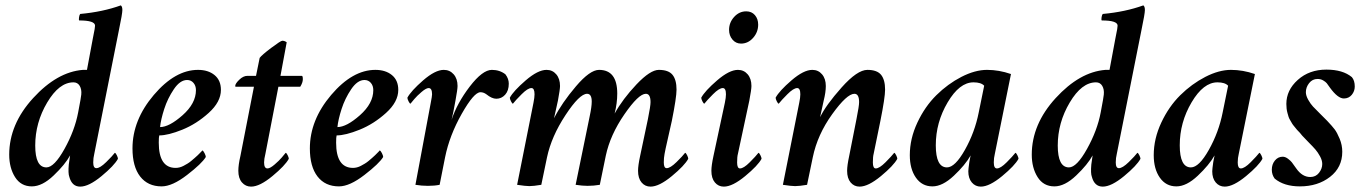

<svg xmlns="http://www.w3.org/2000/svg" viewBox="-20 -694 5131 721"><path d="M285.2 -338.9Q287.1 -358.4 279.3 -371.6Q271.5 -384.8 255.9 -384.8Q202.1 -384.8 157.2 -309.1Q112.3 -233.4 112.3 -147.5Q112.3 -65.4 154.3 -65.4Q183.6 -65.4 222.2 -134.8Q260.7 -204.1 273.4 -271.5Q285.2 -333 285.2 -338.9ZM328.1 -546.9Q329.1 -552.7 331.5 -564.5Q334 -576.2 335.4 -584.5Q336.9 -592.8 336.9 -597.7Q336.9 -617.2 277.3 -617.2Q275.4 -620.1 276.9 -629.4Q278.3 -638.7 281.2 -641.6Q366.2 -649.4 433.6 -673.8Q439.5 -669.9 439.5 -656.2Q439.5 -642.6 426.8 -582L334 -116.2Q330.1 -100.6 330.1 -84Q330.1 -62.5 341.8 -62.5Q355.5 -62.5 378.9 -85.4Q402.3 -108.4 411.1 -120.1Q414.1 -120.1 418.5 -111.3Q422.9 -102.5 422.9 -97.7Q409.2 -72.3 361.3 -32.7Q313.5 6.8 281.2 6.8Q250 6.8 240.2 -30.3Q235.4 -43 238.3 -76.2L243.2 -110.4Q224.6 -76.2 181.6 -35.2Q138.7 5.9 99.6 5.9Q58.6 5.9 36.6 -28.8Q14.6 -63.5 14.6 -113.3Q14.6 -227.5 104.5 -325.7Q194.3 -423.8 291 -431.6H306.6Z M723.6 -431.6Q761.7 -431.6 785.6 -412.1Q809.6 -392.6 809.6 -356.4Q809.6 -311.5 763.7 -270Q717.8 -228.5 664.6 -207Q611.3 -185.5 578.1 -185.5Q576.2 -179.7 576.2 -158.2Q576.2 -63.5 639.6 -63.5Q646.5 -63.5 654.3 -65.4Q662.1 -67.4 669.4 -71.3Q676.8 -75.2 684.1 -79.6Q691.4 -84 698.2 -89.8Q705.1 -95.7 710.9 -100.6Q716.8 -105.5 722.2 -110.8Q727.5 -116.2 731 -119.6Q734.4 -123 737.3 -126L739.3 -128.9Q743.2 -128.9 748 -119.1Q752.9 -109.4 752.9 -104.5Q738.3 -80.1 682.6 -37.1Q627 5.9 586.9 5.9Q535.2 5.9 506.3 -31.2Q477.5 -68.4 477.5 -136.7Q477.5 -243.2 557.6 -337.4Q637.7 -431.6 723.6 -431.6ZM581.1 -216.8Q615.2 -216.8 665.5 -261.2Q715.8 -305.7 715.8 -355.5Q715.8 -372.1 706.5 -382.8Q697.3 -393.6 682.6 -393.6Q656.2 -393.6 632.8 -358.9Q609.4 -324.2 596.7 -284.7Q584 -245.1 581.1 -216.8Z M941.4 -409.2 955.1 -476.6Q962.9 -487.3 998.5 -514.2Q1034.2 -541 1040 -541Q1048.8 -541 1056.6 -535.2L1033.2 -409.2H1113.3Q1117.2 -409.2 1117.2 -396.5Q1117.2 -383.8 1107.4 -368.2H1025.4L976.6 -116.2Q971.7 -96.7 971.7 -84Q971.7 -61.5 984.4 -61.5Q994.1 -61.5 1011.2 -76.2Q1028.3 -90.8 1038.1 -102.5Q1047.9 -114.3 1052.7 -120.1Q1055.7 -120.1 1060.1 -111.3Q1064.5 -102.5 1064.5 -97.7Q1050.8 -72.3 1002.9 -32.7Q955.1 6.8 922.9 6.8Q902.3 6.8 888.7 -8.8Q875 -24.4 875 -52.7Q875 -75.2 882.8 -108.4L933.6 -368.2H865.2Q863.3 -368.2 863.3 -371.1Q863.3 -379.9 878.4 -394.5Q893.6 -409.2 909.2 -409.2Z M1389.6 -431.6Q1427.7 -431.6 1451.7 -412.1Q1475.6 -392.6 1475.6 -356.4Q1475.6 -311.5 1429.7 -270Q1383.8 -228.5 1330.6 -207Q1277.3 -185.5 1244.1 -185.5Q1242.2 -179.7 1242.2 -158.2Q1242.2 -63.5 1305.7 -63.5Q1312.5 -63.5 1320.3 -65.4Q1328.1 -67.4 1335.4 -71.3Q1342.8 -75.2 1350.1 -79.6Q1357.4 -84 1364.3 -89.8Q1371.1 -95.7 1377 -100.6Q1382.8 -105.5 1388.2 -110.8Q1393.6 -116.2 1397 -119.6Q1400.4 -123 1403.3 -126L1405.3 -128.9Q1409.2 -128.9 1414.1 -119.1Q1418.9 -109.4 1418.9 -104.5Q1404.3 -80.1 1348.6 -37.1Q1293 5.9 1252.9 5.9Q1201.2 5.9 1172.4 -31.2Q1143.6 -68.4 1143.6 -136.7Q1143.6 -243.2 1223.6 -337.4Q1303.7 -431.6 1389.6 -431.6ZM1247.1 -216.8Q1281.2 -216.8 1331.5 -261.2Q1381.8 -305.7 1381.8 -355.5Q1381.8 -372.1 1372.6 -382.8Q1363.3 -393.6 1348.6 -393.6Q1322.3 -393.6 1298.8 -358.9Q1275.4 -324.2 1262.7 -284.7Q1250 -245.1 1247.1 -216.8Z M1827.1 -431.6Q1856.4 -431.6 1877.9 -415Q1890.6 -398.4 1890.6 -379.9Q1890.6 -353.5 1877 -338.4Q1863.3 -323.2 1843.8 -323.2Q1827.1 -323.2 1806.6 -339.8Q1795.9 -347.7 1784.2 -347.7Q1759.8 -347.7 1713.9 -266.6Q1668 -185.5 1651.4 -103.5L1630.9 0Q1611.3 3.9 1586.9 3.9Q1563.5 3.9 1540 0L1597.7 -308.6Q1602.5 -333 1602.5 -339.8Q1602.5 -363.3 1589.8 -363.3Q1580.1 -363.3 1563 -348.6Q1545.9 -334 1536.1 -322.3Q1526.4 -310.5 1521.5 -304.7Q1518.6 -304.7 1514.2 -313.5Q1509.8 -322.3 1509.8 -327.1Q1523.4 -352.5 1568.8 -392.1Q1614.3 -431.6 1646.5 -431.6Q1668.9 -431.6 1683.6 -415Q1698.2 -398.4 1698.2 -371.1Q1698.2 -358.4 1690.4 -316.4Q1681.6 -266.6 1675.8 -244.1Q1696.3 -306.6 1744.1 -369.1Q1792 -431.6 1827.1 -431.6Z M2383.8 -108.4Q2383.8 -108.4 2413.1 -247.1Q2422.9 -295.9 2422.9 -310.5Q2422.9 -341.8 2405.3 -341.8Q2377.9 -341.8 2324.7 -264.6Q2271.5 -187.5 2254.9 -109.4L2232.4 0Q2209 3.9 2186.5 3.9Q2167 3.9 2141.6 0L2194.3 -256.8Q2202.1 -293 2202.1 -312.5Q2202.1 -341.8 2184.6 -341.8Q2156.2 -341.8 2103.5 -261.7Q2050.8 -181.6 2034.2 -103.5L2012.7 0Q1983.4 4.9 1967.8 4.9Q1954.1 4.9 1921.9 0L1983.4 -308.6Q1987.3 -328.1 1987.3 -339.8Q1987.3 -363.3 1975.6 -363.3Q1961.9 -363.3 1939 -340.3Q1916 -317.4 1906.2 -304.7Q1903.3 -304.7 1898.9 -313.5Q1894.5 -322.3 1894.5 -327.1Q1908.2 -352.5 1954.1 -392.1Q2000 -431.6 2032.2 -431.6Q2054.7 -431.6 2068.8 -415Q2083 -398.4 2083 -371.1Q2083 -358.4 2075.2 -316.4Q2075.2 -314.5 2060.5 -250Q2089.8 -307.6 2142.6 -369.6Q2195.3 -431.6 2229.5 -431.6Q2297.9 -431.6 2297.9 -342.8Q2297.9 -306.6 2288.1 -267.6Q2318.4 -322.3 2370.1 -377Q2421.9 -431.6 2454.1 -431.6Q2490.2 -431.6 2505.4 -413.1Q2520.5 -394.5 2520.5 -357.4Q2520.5 -328.1 2502.9 -240.2Q2502 -235.4 2489.3 -179.7Q2476.6 -124 2475.6 -116.2Q2472.7 -101.6 2472.7 -84Q2472.7 -62.5 2483.4 -62.5Q2497.1 -62.5 2520.5 -85.4Q2543.9 -108.4 2552.7 -120.1Q2555.7 -120.1 2560.1 -111.3Q2564.5 -102.5 2564.5 -97.7Q2550.8 -72.3 2502.9 -32.7Q2455.1 6.8 2422.9 6.8Q2402.3 6.8 2389.2 -8.8Q2376 -24.4 2376 -52.7Q2376 -72.3 2383.8 -108.4Z M2702.1 -308.6Q2706.1 -328.1 2706.1 -339.8Q2706.1 -363.3 2694.3 -363.3Q2680.7 -363.3 2657.7 -340.3Q2634.8 -317.4 2625 -304.7Q2622.1 -304.7 2617.7 -313.5Q2613.3 -322.3 2613.3 -327.1Q2627 -352.5 2672.9 -392.1Q2718.8 -431.6 2751 -431.6Q2773.4 -431.6 2787.6 -415Q2801.8 -398.4 2801.8 -371.1Q2801.8 -358.4 2793.9 -316.4L2751 -116.2Q2748 -105.5 2748 -84Q2748 -61.5 2758.8 -61.5Q2772.5 -61.5 2795.4 -84.5Q2818.4 -107.4 2828.1 -120.1Q2831.1 -120.1 2835.4 -111.3Q2839.8 -102.5 2839.8 -97.7Q2826.2 -72.3 2778.3 -32.7Q2730.5 6.8 2698.2 6.8Q2677.7 6.8 2664.6 -8.8Q2651.4 -24.4 2651.4 -52.7Q2651.4 -72.3 2659.2 -108.4ZM2782.2 -651.4Q2802.7 -651.4 2814.9 -637.2Q2827.1 -623 2827.1 -601.6Q2827.1 -573.2 2808.1 -551.8Q2789.1 -530.3 2762.7 -530.3Q2743.2 -530.3 2730.5 -545.4Q2717.8 -560.5 2717.8 -582Q2717.8 -609.4 2736.8 -630.4Q2755.9 -651.4 2782.2 -651.4Z M3073.2 -316.4Q3073.2 -316.4 3059.6 -253.9Q3081.1 -298.8 3140.1 -365.2Q3199.2 -431.6 3237.3 -431.6Q3273.4 -431.6 3288.6 -413.1Q3303.7 -394.5 3303.7 -357.4Q3303.7 -328.1 3286.1 -240.2L3260.7 -116.2Q3257.8 -105.5 3257.8 -84Q3257.8 -61.5 3268.6 -61.5Q3282.2 -61.5 3305.2 -84.5Q3328.1 -107.4 3337.9 -120.1Q3340.8 -120.1 3345.2 -111.3Q3349.6 -102.5 3349.6 -97.7Q3335.9 -72.3 3288.1 -32.7Q3240.2 6.8 3208 6.8Q3187.5 6.8 3174.3 -8.8Q3161.1 -24.4 3161.1 -52.7Q3161.1 -72.3 3168.9 -108.4L3196.3 -247.1Q3206.1 -295.9 3206.1 -310.5Q3206.1 -341.8 3188.5 -341.8Q3160.2 -341.8 3105 -265.1Q3049.8 -188.5 3032.2 -103.5Q3032.2 -101.6 3010.7 0Q2981.4 4.9 2965.8 4.9Q2952.1 4.9 2919.9 0L2981.4 -308.6Q2985.4 -328.1 2985.4 -339.8Q2985.4 -363.3 2973.6 -363.3Q2960 -363.3 2937 -340.3Q2914.1 -317.4 2904.3 -304.7Q2901.4 -304.7 2897 -313.5Q2892.6 -322.3 2892.6 -327.1Q2906.2 -352.5 2952.1 -392.1Q2998 -431.6 3030.3 -431.6Q3052.7 -431.6 3066.9 -415Q3081.1 -398.4 3081.1 -371.1Q3081.1 -347.7 3073.2 -316.4Z M3776.4 -416 3715.8 -116.2Q3711.9 -100.6 3711.9 -84Q3711.9 -61.5 3723.6 -61.5Q3737.3 -61.5 3760.3 -84.5Q3783.2 -107.4 3793 -120.1Q3795.9 -120.1 3800.3 -111.3Q3804.7 -102.5 3804.7 -97.7Q3791 -72.3 3743.2 -32.7Q3695.3 6.8 3663.1 6.8Q3642.6 6.8 3629.4 -8.8Q3616.2 -24.4 3616.2 -50.8Q3616.2 -58.6 3620.1 -85.9Q3621.1 -93.8 3623 -101.1Q3625 -108.4 3625 -110.4Q3604.5 -74.2 3562 -34.2Q3519.5 5.9 3481.4 5.9Q3442.4 5.9 3419.4 -26.9Q3396.5 -59.6 3396.5 -111.3Q3396.5 -172.9 3424.8 -233.4Q3453.1 -293.9 3496.1 -336.4Q3539.1 -378.9 3590.3 -405.3Q3641.6 -431.6 3686.5 -431.6Q3731.4 -431.6 3776.4 -416ZM3635.7 -384.8Q3583 -384.8 3538.6 -309.6Q3494.1 -234.4 3494.1 -148.4Q3494.1 -65.4 3536.1 -65.4Q3566.4 -65.4 3603.5 -131.3Q3640.6 -197.3 3655.3 -271.5L3675.8 -372.1Q3664.1 -384.8 3635.7 -384.8Z M4125 -338.9Q4127 -358.4 4119.1 -371.6Q4111.3 -384.8 4095.7 -384.8Q4042 -384.8 3997.1 -309.1Q3952.1 -233.4 3952.1 -147.5Q3952.1 -65.4 3994.1 -65.4Q4023.4 -65.4 4062 -134.8Q4100.6 -204.1 4113.3 -271.5Q4125 -333 4125 -338.9ZM4168 -546.9Q4168.9 -552.7 4171.4 -564.5Q4173.8 -576.2 4175.3 -584.5Q4176.8 -592.8 4176.8 -597.7Q4176.8 -617.2 4117.2 -617.2Q4115.2 -620.1 4116.7 -629.4Q4118.2 -638.7 4121.1 -641.6Q4206.1 -649.4 4273.4 -673.8Q4279.3 -669.9 4279.3 -656.2Q4279.3 -642.6 4266.6 -582L4173.8 -116.2Q4169.9 -100.6 4169.9 -84Q4169.9 -62.5 4181.6 -62.5Q4195.3 -62.5 4218.8 -85.4Q4242.2 -108.4 4251 -120.1Q4253.9 -120.1 4258.3 -111.3Q4262.7 -102.5 4262.7 -97.7Q4249 -72.3 4201.2 -32.7Q4153.3 6.8 4121.1 6.8Q4089.8 6.8 4080.1 -30.3Q4075.2 -43 4078.1 -76.2L4083 -110.4Q4064.5 -76.2 4021.5 -35.2Q3978.5 5.9 3939.5 5.9Q3898.4 5.9 3876.5 -28.8Q3854.5 -63.5 3854.5 -113.3Q3854.5 -227.5 3944.3 -325.7Q4034.2 -423.8 4130.9 -431.6H4146.5Z M4692.4 -416 4631.8 -116.2Q4627.9 -100.6 4627.9 -84Q4627.9 -61.5 4639.6 -61.5Q4653.3 -61.5 4676.3 -84.5Q4699.2 -107.4 4709 -120.1Q4711.9 -120.1 4716.3 -111.3Q4720.7 -102.5 4720.7 -97.7Q4707 -72.3 4659.2 -32.7Q4611.3 6.8 4579.1 6.8Q4558.6 6.8 4545.4 -8.8Q4532.2 -24.4 4532.2 -50.8Q4532.2 -58.6 4536.1 -85.9Q4537.1 -93.8 4539.1 -101.1Q4541 -108.4 4541 -110.4Q4520.5 -74.2 4478 -34.2Q4435.5 5.9 4397.5 5.9Q4358.4 5.9 4335.4 -26.9Q4312.5 -59.6 4312.5 -111.3Q4312.5 -172.9 4340.8 -233.4Q4369.1 -293.9 4412.1 -336.4Q4455.1 -378.9 4506.3 -405.3Q4557.6 -431.6 4602.5 -431.6Q4647.5 -431.6 4692.4 -416ZM4551.8 -384.8Q4499 -384.8 4454.6 -309.6Q4410.2 -234.4 4410.2 -148.4Q4410.2 -65.4 4452.1 -65.4Q4482.4 -65.4 4519.5 -131.3Q4556.6 -197.3 4571.3 -271.5L4591.8 -372.1Q4580.1 -384.8 4551.8 -384.8Z M4960.9 -432.6Q5022.5 -432.6 5056.6 -404.3Q5067.4 -391.6 5067.4 -369.1Q5067.4 -351.6 5056.2 -337.9Q5044.9 -324.2 5026.4 -324.2Q5003.9 -324.2 4974.6 -364.3Q4966.8 -376 4962.4 -381.3Q4958 -386.7 4948.7 -392.1Q4939.5 -397.5 4927.7 -397.5Q4908.2 -397.5 4896 -381.8Q4883.8 -366.2 4883.8 -347.7Q4883.8 -335 4892.6 -319.3Q4901.4 -303.7 4910.6 -293.9Q4919.9 -284.2 4938.5 -265.6Q4957 -247.1 4963.9 -240.2Q4982.4 -220.7 4991.7 -208.5Q5001 -196.3 5010.7 -172.9Q5020.5 -149.4 5020.5 -124Q5020.5 -65.4 4974.6 -29.8Q4928.7 5.9 4861.3 5.9Q4801.8 5.9 4766.6 -23.4Q4755.9 -38.1 4755.9 -56.6Q4755.9 -77.1 4767.6 -91.3Q4779.3 -105.5 4796.9 -105.5Q4806.6 -105.5 4816.9 -97.7Q4827.1 -89.8 4831.1 -84.5Q4835 -79.1 4847.7 -61.5Q4870.1 -29.3 4900.4 -29.3Q4920.9 -29.3 4933.1 -44.9Q4945.3 -60.5 4945.3 -78.1Q4945.3 -91.8 4937 -106.9Q4928.7 -122.1 4919.9 -132.3Q4911.1 -142.6 4894 -159.7Q4877 -176.8 4870.1 -184.6L4861.3 -195.3Q4851.6 -205.1 4850.6 -206.5Q4849.6 -208 4841.8 -217.3Q4834 -226.6 4832.5 -229.5Q4831.1 -232.4 4825.7 -241.2Q4820.3 -250 4818.8 -255.4Q4817.4 -260.7 4814.9 -269Q4812.5 -277.3 4811.5 -286.1Q4810.5 -294.9 4810.5 -303.7Q4810.5 -355.5 4853.5 -394Q4896.5 -432.6 4960.9 -432.6Z"/></svg>

Font: Crimson
Style: SemiboldItalic
Weight: 600
Italic angle: -11°
Version: Version 0.8 ; ttfautohint (v1.00) -l 8 -r 50 -G 200 -x 14 -D